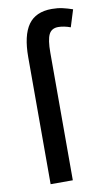

<svg xmlns="http://www.w3.org/2000/svg" viewBox="-87 -809 478 852"><g transform="rotate(-10 151.5 -382.5)"><path d="M224 -681Q194 -681 182 -657Q170 -633 170 -575V0H70V-572Q70 -670 103.5 -717.5Q137 -765 210 -765Q236 -765 258 -760Q280 -755 303 -747L279 -670Q266 -675 251.5 -678Q237 -681 224 -681Z"/></g></svg>

Font: Avrile Sans Condensed Medium
Style: Regular
Weight: 500
Width: 3
Designer: Monotype Design Team
Foundry: Monotype Imaging Inc.
Version: Version 2.001;September 10, 2019;FontCreator 11.5.0.2425 64-